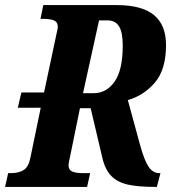

<svg xmlns="http://www.w3.org/2000/svg" viewBox="-30 -734 672 754"><path d="M2 -54H12Q43 -54 62.5 -66Q82 -78 89 -113L130 -311H40L54 -371H143L190 -592Q192 -602 194.5 -613Q197 -624 197 -628Q197 -647 182.5 -653.5Q168 -660 139 -660H129L140 -714H429Q527 -714 574.5 -675Q622 -636 622 -557Q622 -461 578.5 -410Q535 -359 472 -341L520 -165Q537 -103 554 -78.5Q571 -54 596 -54H600L586 0H580Q513 0 472.5 -9Q432 -18 407.5 -42.5Q383 -67 372 -114L326 -309H284L247 -128Q239 -92 239 -86Q239 -67 253.5 -60.5Q268 -54 297 -54H324L312 0H-10ZM338 -368Q388 -368 420 -413.5Q452 -459 452 -555Q452 -607 437.5 -630.5Q423 -654 392 -654H359L296 -368Z"/></svg>

Font: Noto Serif CondExtraBold
Style: Italic
Weight: 800
Width: 3
Italic angle: -12°
Designer: Monotype Design Team
Foundry: Monotype Imaging Inc.
Version: Version 1.001